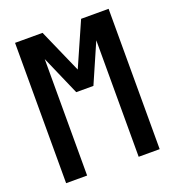

<svg xmlns="http://www.w3.org/2000/svg" viewBox="-133 -840 861 945"><g transform="rotate(-20 297.0 -367.5)"><path d="M52 0V-735H196L297 -506L398 -735H542V0H432V-610L342 -404H252L162 -610V0Z"/></g></svg>

Font: Iosevka QP
Style: Bold
Weight: 700
Designer: Belleve Invis
Foundry: Belleve Invis
Version: Version 20.0.0; ttfautohint (v1.8.4)